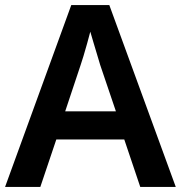

<svg xmlns="http://www.w3.org/2000/svg" viewBox="-20 -737 713 757"><path d="M533 0 470 -187H202L139 0H0L261 -717H411L673 0ZM375 -481Q371 -495 363.5 -519.5Q356 -544 348.5 -569.5Q341 -595 336 -612Q331 -592 323.5 -565.5Q316 -539 309 -515.5Q302 -492 298 -481L237 -298H437Z"/></svg>

Font: Noto Sans Sora Sompeng SemiBold
Style: Regular
Weight: 600
Version: Version 2.101